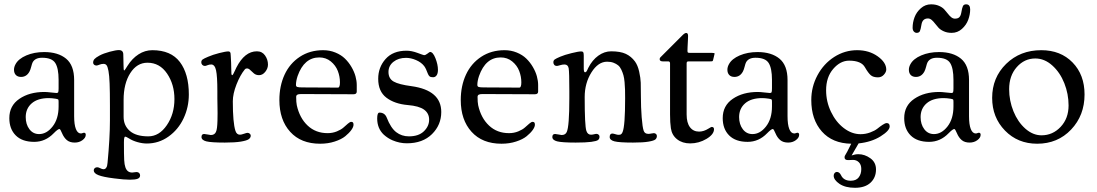

<svg xmlns="http://www.w3.org/2000/svg" viewBox="-20 -664 5165 904"><path d="M45.9 -335.9Q45.9 -348.6 53.2 -361.8Q66.9 -387.2 104 -403.1Q141.1 -418.9 188 -418.9Q253.4 -418.9 291.3 -387.7Q329.1 -356.4 329.1 -287.1V-117.2Q329.1 -77.1 337.4 -56.4Q345.7 -35.6 360.8 -35.6Q364.7 -35.6 368.9 -37.4Q373 -39.1 375 -39.1Q383.8 -39.1 383.8 -29.3Q383.8 -15.6 368.4 -4.2Q353 7.3 332 7.3Q308.6 7.3 294.7 -4.4Q280.8 -16.1 272 -37.1Q264.2 -56.6 259.8 -56.6Q252.4 -56.6 232.9 -36.6Q193.8 3.9 141.1 3.9Q84.5 3.9 54.2 -26.4Q23.9 -56.6 23.9 -107.9Q23.9 -166.5 71.3 -198.7Q118.7 -231 189 -231Q200.2 -231 221.4 -228.5Q242.7 -226.1 246.1 -226.1Q252.4 -226.1 254.2 -230.2Q255.9 -234.4 255.9 -248.5V-288.1Q255.9 -342.8 240.2 -367.4Q224.6 -392.1 178.2 -392.1Q145.5 -392.1 133.8 -370.6Q130.9 -365.2 127.2 -350.6Q123.5 -335.9 119.1 -327.6Q105.5 -301.8 79.1 -301.8Q63.5 -301.8 54.7 -310.8Q45.9 -319.8 45.9 -335.9ZM255.9 -163.1V-184.6Q255.9 -193.8 254.2 -195.6Q252.4 -197.3 242.2 -199.2Q223.6 -202.1 210 -202.1Q157.7 -202.1 129.4 -177.5Q101.1 -152.8 101.1 -112.8Q101.1 -78.6 118.4 -55.7Q135.7 -32.7 164.1 -32.7Q199.7 -32.7 227.8 -68.6Q255.9 -104.5 255.9 -163.1Z M497.6 -97.2V-167Q497.6 -232.4 496.1 -271Q494.6 -309.6 490.7 -330.1Q486.8 -350.6 481.7 -356.9Q476.6 -363.3 467.3 -363.3Q457.5 -363.3 448 -359.4Q438.5 -355.5 434.6 -355.5Q427.2 -355.5 422.9 -359.4Q418.5 -363.3 418.5 -369.1Q418.5 -378.9 424.8 -386Q431.2 -393.1 448.2 -402.3Q467.3 -412.6 496.6 -420.4Q525.9 -428.2 539.6 -428.2Q560.5 -428.2 560.5 -407.2Q560.5 -401.4 561 -386.2Q561.5 -371.1 561.5 -360.8Q561.5 -332 564.5 -332Q567.4 -332.5 580.6 -354.5Q602.1 -388.7 632.3 -408.2Q662.6 -427.7 697.3 -427.7Q784.7 -427.7 826.9 -372.1Q869.1 -316.4 869.1 -219.2Q869.1 -159.2 844.2 -106.4Q819.3 -53.7 773.4 -21Q727.5 11.7 671.4 11.7Q650.4 11.7 627.2 5.1Q604 -1.5 588.4 -11.7Q574.2 -20.5 569.3 -20.5Q563.5 -20.5 563.5 6.3Q563.5 67.4 564.7 89.4Q565.9 111.3 570.3 123.5Q578.6 148.4 602.5 148.4Q606 148.4 612.3 147.2Q618.7 146 622.6 146Q630.4 146 635 150.4Q639.6 154.8 639.6 162.1Q639.6 172.9 628.4 177.5Q617.2 182.1 591.3 182.1Q564 182.1 516.6 175.8Q465.3 169.4 443.4 160.6Q421.4 151.9 421.4 138.2Q421.4 131.8 426 127.7Q430.7 123.5 437.5 123.5Q443.8 123.5 452.4 128.2Q460.9 132.8 467.3 132.8Q474.6 132.8 478.8 127.4Q482.9 122.1 484.1 117.2Q485.4 112.3 486.3 103Q497.6 -14.6 497.6 -97.2ZM678.2 -22Q729.5 -22 765.4 -74.5Q801.3 -127 801.3 -197.3Q801.3 -266.6 766.6 -317.6Q731.9 -368.7 674.3 -368.7Q624.5 -368.7 593.3 -319.6Q562 -270.5 562 -193.8V-113.8Q562 -72.8 591.3 -47.4Q620.6 -22 678.2 -22Z M1003.4 -200.7V-234.4Q1003.4 -305.2 997.3 -332.8Q991.2 -360.4 974.6 -360.4Q964.8 -360.4 956.8 -356.9Q948.7 -353.5 944.8 -353.5Q937.5 -353.5 932.6 -358.4Q927.7 -363.3 927.7 -370.6Q927.7 -379.4 934.1 -384Q940.4 -388.7 960.4 -397Q981.4 -406.2 1012 -414.1Q1042.5 -421.9 1054.7 -421.9Q1060.1 -421.9 1062.5 -419.2Q1064.9 -416.5 1065.4 -413.6Q1065.9 -410.6 1066.4 -401.9Q1068.8 -365.2 1068.8 -341.8Q1068.8 -321.8 1069.6 -315.9Q1070.3 -310.1 1073.7 -310.1Q1075.2 -310.1 1078.4 -315.7Q1081.5 -321.3 1086.4 -332Q1091.3 -342.8 1092.8 -345.7Q1131.8 -422.4 1189.5 -422.4Q1214.4 -422.4 1228 -402.8Q1241.7 -383.3 1241.7 -359.9Q1241.7 -341.8 1229 -325.9Q1216.3 -310.1 1199.7 -310.1Q1185.5 -310.1 1175.8 -318.1Q1166 -326.2 1158.4 -334Q1150.9 -341.8 1142.6 -341.8Q1136.2 -341.8 1132.8 -337.4Q1110.8 -310.5 1093.5 -266.4Q1076.2 -222.2 1076.2 -187Q1076.2 -86.4 1088.4 -48.3Q1094.2 -29.8 1109.9 -29.8Q1116.2 -29.8 1128.7 -34.2Q1141.1 -38.6 1145.5 -38.6Q1150.9 -38.6 1155.8 -34.7Q1160.6 -30.8 1160.6 -25.4Q1160.6 -15.6 1151.4 -8.8Q1142.1 -2 1114 2.7Q1085.9 7.3 1038.6 7.3Q973.6 7.3 951.2 1.5Q928.7 -4.4 928.7 -19Q928.7 -33.2 941.4 -33.2Q945.8 -33.2 957.3 -30.8Q968.8 -28.3 972.7 -28.3Q990.2 -28.3 996.6 -42.5Q1000 -49.3 1001.7 -63Q1003.4 -76.7 1003.9 -95.7Q1004.4 -114.7 1004.4 -131.1Q1004.4 -147.5 1003.9 -169.2Q1003.4 -190.9 1003.4 -200.7Z M1501.5 -427.7Q1532.2 -427.7 1559.1 -416.7Q1585.9 -405.8 1604 -388.2Q1622.1 -370.6 1635 -348.4Q1647.9 -326.2 1653.8 -304.7Q1659.7 -283.2 1659.7 -263.7V-232.9Q1659.7 -220.2 1644.5 -220.2L1397.5 -221.2Q1384.8 -221.2 1379.6 -218Q1374.5 -214.8 1374.5 -207.5Q1374.5 -182.1 1377.4 -168.5Q1390.6 -108.4 1428.5 -72.8Q1466.3 -37.1 1522.5 -37.1Q1545.9 -37.1 1566.2 -45.4Q1586.4 -53.7 1597.4 -63.7Q1608.4 -73.7 1618.2 -82Q1627.9 -90.3 1633.3 -90.3Q1639.2 -90.3 1641.8 -87.4Q1644.5 -84.5 1644.5 -76.7Q1644.5 -66.4 1634.3 -52Q1624 -37.6 1605.7 -22.7Q1587.4 -7.8 1555.9 2.4Q1524.4 12.7 1487.3 12.7Q1397 12.7 1346.2 -43.5Q1295.4 -99.6 1295.4 -192.9Q1295.4 -259.3 1319.8 -312.3Q1344.2 -365.2 1391.6 -396.5Q1439 -427.7 1501.5 -427.7ZM1571.3 -251.5Q1580.6 -251.5 1580.6 -276.4Q1580.6 -303.7 1570.6 -329.8Q1560.5 -356 1537.6 -374.8Q1514.6 -393.6 1483.4 -393.6Q1412.1 -393.6 1381.3 -306.2Q1373.5 -282.7 1373.5 -264.2Q1373.5 -256.3 1380.4 -254.4Q1387.2 -252.4 1405.3 -252.4Z M1800.8 -110.4Q1819.8 -61.5 1845.5 -41.7Q1871.1 -22 1905.3 -22Q1951.2 -22 1975.8 -45.9Q2000.5 -69.8 2000.5 -100.6Q2000.5 -130.4 1976.8 -147.7Q1953.1 -165 1899.9 -169.4Q1837.9 -174.8 1799.3 -204.1Q1760.7 -233.4 1760.7 -293Q1760.7 -347.2 1795.4 -386.2Q1830.1 -425.3 1894 -425.3Q1918 -425.3 1946 -414.8Q1974.1 -404.3 1976.6 -404.3Q1983.9 -404.3 1993.2 -411.9Q2002.4 -419.4 2004.9 -419.4Q2018.6 -419.4 2030.3 -389.6Q2042 -359.9 2042 -335.4Q2042 -317.9 2035.6 -309.1Q2029.3 -300.3 2019 -300.3Q2007.8 -300.3 2002.7 -304.4Q1997.6 -308.6 1994.1 -317.9Q1985.8 -341.3 1977.1 -353Q1963.4 -370.6 1939 -381.1Q1914.6 -391.6 1891.6 -391.6Q1856 -391.6 1832.5 -373Q1809.1 -354.5 1809.1 -325.2Q1809.1 -293.9 1833.5 -280Q1857.9 -266.1 1917.5 -258.3Q2057.6 -238.8 2057.6 -136.7Q2057.6 -75.7 2013.9 -32.5Q1970.2 10.7 1895.5 10.7Q1861.3 10.7 1828.1 -3.4Q1806.2 -12.7 1787.1 -29.8Q1755.9 -59.1 1755.9 -106.4Q1755.9 -133.8 1766.6 -133.8Q1791.5 -133.8 1800.8 -110.4Z M2355.5 -427.7Q2386.2 -427.7 2413.1 -416.7Q2439.9 -405.8 2458 -388.2Q2476.1 -370.6 2489 -348.4Q2502 -326.2 2507.8 -304.7Q2513.7 -283.2 2513.7 -263.7V-232.9Q2513.7 -220.2 2498.5 -220.2L2251.5 -221.2Q2238.8 -221.2 2233.6 -218Q2228.5 -214.8 2228.5 -207.5Q2228.5 -182.1 2231.4 -168.5Q2244.6 -108.4 2282.5 -72.8Q2320.3 -37.1 2376.5 -37.1Q2399.9 -37.1 2420.2 -45.4Q2440.4 -53.7 2451.4 -63.7Q2462.4 -73.7 2472.2 -82Q2481.9 -90.3 2487.3 -90.3Q2493.2 -90.3 2495.8 -87.4Q2498.5 -84.5 2498.5 -76.7Q2498.5 -66.4 2488.3 -52Q2478 -37.6 2459.7 -22.7Q2441.4 -7.8 2409.9 2.4Q2378.4 12.7 2341.3 12.7Q2251 12.7 2200.2 -43.5Q2149.4 -99.6 2149.4 -192.9Q2149.4 -259.3 2173.8 -312.3Q2198.2 -365.2 2245.6 -396.5Q2293 -427.7 2355.5 -427.7ZM2425.3 -251.5Q2434.6 -251.5 2434.6 -276.4Q2434.6 -303.7 2424.6 -329.8Q2414.6 -356 2391.6 -374.8Q2368.7 -393.6 2337.4 -393.6Q2266.1 -393.6 2235.4 -306.2Q2227.5 -282.7 2227.5 -264.2Q2227.5 -256.3 2234.4 -254.4Q2241.2 -252.4 2259.3 -252.4Z M2660.6 -200.7V-234.4Q2660.6 -324.7 2657.5 -342.5Q2654.3 -360.4 2637.7 -360.4Q2627.9 -360.4 2616.7 -356.9Q2605.5 -353.5 2601.6 -353.5Q2594.2 -353.5 2589.8 -358.4Q2585.4 -363.3 2585.4 -370.6Q2585.4 -379.4 2591.8 -384Q2598.1 -388.7 2617.7 -397Q2638.2 -405.8 2670.9 -413.8Q2703.6 -421.9 2716.3 -421.9Q2724.1 -421.9 2726.3 -417.5Q2728.5 -413.1 2728.5 -401.9V-342.3Q2728.5 -323.7 2734.4 -323.7Q2736.8 -323.7 2738.5 -324.7Q2740.2 -325.7 2741.7 -328.1Q2743.2 -330.6 2744.4 -332.8Q2745.6 -335 2747.3 -339.1Q2749 -343.3 2750.5 -345.7Q2768.6 -381.3 2797.1 -401.9Q2825.7 -422.4 2857.4 -422.4Q2900.9 -422.4 2926.5 -410.4Q2952.1 -398.4 2969.7 -374.5Q2982.9 -356.4 2989.5 -326.4Q2996.1 -296.4 2996.8 -274.7Q2997.6 -252.9 2997.6 -207Q2997.6 -160.2 3001.2 -112.3Q3004.9 -64.5 3010.7 -48.3Q3015.6 -33.7 3032.7 -33.7Q3039.1 -33.7 3046.6 -35.4Q3054.2 -37.1 3058.6 -37.1Q3064 -37.1 3068.4 -33.4Q3072.8 -29.8 3072.8 -23.9Q3072.8 -13.7 3065.9 -7.6Q3059.1 -1.5 3033.4 2.9Q3007.8 7.3 2960.4 7.3Q2895.5 7.3 2873 1.5Q2850.6 -4.4 2850.6 -19Q2850.6 -35.2 2863.3 -35.2Q2867.7 -35.2 2877.2 -32.2Q2886.7 -29.3 2890.6 -29.3Q2896.5 -29.3 2899.4 -29.8Q2902.3 -30.3 2905.8 -33.4Q2909.2 -36.6 2911.6 -43Q2923.3 -71.8 2923.3 -200.7Q2923.3 -225.1 2922.9 -241.2Q2922.4 -257.3 2920.7 -277.1Q2918.9 -296.9 2915.3 -309.8Q2911.6 -322.8 2905.5 -335.9Q2899.4 -349.1 2890.4 -356.4Q2881.3 -363.8 2868.4 -368.7Q2855.5 -373.5 2838.4 -373.5Q2796.4 -373.5 2764.6 -323Q2732.9 -272.5 2732.9 -207Q2732.9 -72.8 2740.7 -48.3Q2746.6 -29.8 2762.7 -29.8Q2769 -29.8 2776.6 -31.7Q2784.2 -33.7 2788.6 -33.7Q2793.9 -33.7 2798.3 -30Q2802.7 -26.4 2802.7 -20.5Q2802.7 -10.3 2795.9 -4.9Q2789.1 0.5 2763.9 3.9Q2738.8 7.3 2690.4 7.3Q2625.5 7.3 2603 1.5Q2580.6 -4.4 2580.6 -19Q2580.6 -33.2 2593.8 -33.2Q2598.1 -33.2 2609.4 -30.8Q2620.6 -28.3 2624.5 -28.3Q2642.1 -28.3 2648.4 -42.5Q2660.6 -68.4 2660.6 -200.7Z M3212.9 -125Q3212.9 -85.9 3228.5 -65.2Q3244.1 -44.4 3271.5 -44.4Q3293.5 -44.4 3315.9 -58.6Q3328.6 -66.4 3330.6 -66.4Q3341.8 -66.4 3341.8 -55.7Q3341.8 -31.2 3306.2 -10Q3270.5 11.2 3229.5 11.2Q3192.9 11.2 3168.2 -8.1Q3143.6 -27.3 3138.7 -60.1Q3134.8 -86.4 3134.8 -125V-365.2Q3134.8 -375 3126.5 -375H3100.6Q3085.9 -375 3085.9 -385.7Q3085.9 -387.7 3086.4 -388.7Q3087.4 -392.1 3089.8 -394.5L3193.8 -498.5Q3204.1 -508.8 3210.9 -508.8Q3219.7 -508.8 3219.7 -494.6Q3219.7 -492.7 3219 -475.6Q3218.3 -458.5 3217.3 -441.9L3216.8 -425.3Q3216.8 -418 3219 -416.5Q3221.2 -415 3230.5 -415H3332.5Q3344.7 -415 3344.7 -411.6Q3344.7 -410.6 3342.8 -403.8L3338.9 -387.2Q3336.9 -377.9 3335.2 -376.5Q3333.5 -375 3323.7 -375H3222.7Q3216.8 -375 3214.8 -372.8Q3212.9 -370.6 3212.9 -365.2Z M3404.8 -335.9Q3404.8 -348.6 3412.1 -361.8Q3425.8 -387.2 3462.9 -403.1Q3500 -418.9 3546.9 -418.9Q3612.3 -418.9 3650.1 -387.7Q3688 -356.4 3688 -287.1V-117.2Q3688 -77.1 3696.3 -56.4Q3704.6 -35.6 3719.7 -35.6Q3723.6 -35.6 3727.8 -37.4Q3731.9 -39.1 3733.9 -39.1Q3742.7 -39.1 3742.7 -29.3Q3742.7 -15.6 3727.3 -4.2Q3711.9 7.3 3690.9 7.3Q3667.5 7.3 3653.6 -4.4Q3639.6 -16.1 3630.9 -37.1Q3623 -56.6 3618.7 -56.6Q3611.3 -56.6 3591.8 -36.6Q3552.7 3.9 3500 3.9Q3443.4 3.9 3413.1 -26.4Q3382.8 -56.6 3382.8 -107.9Q3382.8 -166.5 3430.2 -198.7Q3477.5 -231 3547.9 -231Q3559.1 -231 3580.3 -228.5Q3601.6 -226.1 3605 -226.1Q3611.3 -226.1 3613 -230.2Q3614.7 -234.4 3614.7 -248.5V-288.1Q3614.7 -342.8 3599.1 -367.4Q3583.5 -392.1 3537.1 -392.1Q3504.4 -392.1 3492.7 -370.6Q3489.7 -365.2 3486.1 -350.6Q3482.4 -335.9 3478 -327.6Q3464.4 -301.8 3438 -301.8Q3422.4 -301.8 3413.6 -310.8Q3404.8 -319.8 3404.8 -335.9ZM3614.7 -163.1V-184.6Q3614.7 -193.8 3613 -195.6Q3611.3 -197.3 3601.1 -199.2Q3582.5 -202.1 3568.8 -202.1Q3516.6 -202.1 3488.3 -177.5Q3460 -152.8 3460 -112.8Q3460 -78.6 3477.3 -55.7Q3494.6 -32.7 3522.9 -32.7Q3558.6 -32.7 3586.7 -68.6Q3614.7 -104.5 3614.7 -163.1Z M4005.4 220.2Q3960 220.2 3932.6 201.7Q3905.3 183.1 3905.3 163.1Q3905.3 155.3 3909.9 150.4Q3914.6 145.5 3919.9 145.5Q3932.1 145.5 3939.5 160.2Q3951.7 187 3985.4 187Q4010.7 187 4022.9 171.4Q4035.2 155.8 4035.2 131.8Q4035.2 111.3 4023.9 100.1Q4012.7 88.9 3996.1 88.9Q3991.7 88.9 3983.9 89.4Q3976.1 89.8 3973.1 89.8Q3956.5 89.8 3956.5 77.1Q3956.5 72.8 3957.8 69.8Q3959 66.9 3962.9 60.8Q3966.8 54.7 3969.2 49.8L3987.8 12.7Q3899.4 11.2 3849.6 -44.9Q3799.8 -101.1 3799.8 -192.9Q3799.8 -255.4 3828.9 -309.6Q3857.9 -363.8 3907.7 -395.8Q3957.5 -427.7 4015.6 -427.7Q4071.8 -427.7 4112.3 -398.9Q4152.8 -370.1 4152.8 -336.4Q4152.8 -324.7 4141.6 -312.3Q4130.4 -299.8 4113.8 -299.8Q4091.3 -299.8 4079.6 -310.1Q4067.9 -320.3 4052.7 -346.7Q4035.6 -378.4 3978 -378.4Q3936.5 -378.4 3903.1 -339.6Q3869.6 -300.8 3869.6 -238.8Q3869.6 -185.5 3892.6 -137.5Q3915.5 -89.4 3953.1 -60.8Q3990.7 -32.2 4031.7 -32.2Q4055.2 -32.2 4076.9 -40.3Q4098.6 -48.3 4111.1 -58.3Q4123.5 -68.4 4135.7 -76.4Q4147.9 -84.5 4154.8 -84.5Q4168.9 -84.5 4168.9 -68.8Q4168.9 -48.8 4126 -22Q4083 4.9 4022.5 11.2L3989.7 67.9Q4006.3 62 4021.5 62Q4051.3 62 4077.9 81.1Q4104.5 100.1 4104.5 133.8Q4104.5 171.9 4078.9 196Q4053.2 220.2 4005.4 220.2Z M4476.1 -576.2Q4490.2 -576.2 4496.8 -583Q4503.4 -589.8 4505.9 -603.5Q4509.8 -627.4 4513.9 -635.5Q4518.1 -643.6 4528.8 -643.6Q4547.9 -643.6 4547.9 -619.6Q4547.9 -595.7 4538.8 -571Q4529.8 -546.4 4509 -527.8Q4488.3 -509.3 4460.9 -509.3Q4439.9 -509.3 4424.1 -516.4Q4408.2 -523.4 4398.9 -533.4Q4389.6 -543.5 4382.3 -553.2Q4375 -563 4366.7 -570.1Q4358.4 -577.1 4349.1 -577.1Q4323.7 -577.1 4318.8 -549.3Q4314.9 -524.9 4311 -517.1Q4307.1 -509.3 4295.9 -509.3Q4288.6 -509.3 4282.7 -515.6Q4276.9 -522 4276.9 -533.7Q4276.9 -558.1 4285.9 -582.5Q4294.9 -606.9 4315.7 -625.2Q4336.4 -643.6 4363.8 -643.6Q4384.8 -643.6 4400.6 -636.7Q4416.5 -629.9 4425.8 -619.9Q4435.1 -609.9 4442.6 -599.9Q4450.2 -589.8 4458.5 -583Q4466.8 -576.2 4476.1 -576.2ZM4259.3 -335.9Q4259.3 -348.6 4266.6 -361.8Q4280.3 -387.2 4317.4 -403.1Q4354.5 -418.9 4401.4 -418.9Q4466.8 -418.9 4504.6 -387.7Q4542.5 -356.4 4542.5 -287.1V-117.2Q4542.5 -77.1 4550.8 -56.4Q4559.1 -35.6 4574.2 -35.6Q4578.1 -35.6 4582.3 -37.4Q4586.4 -39.1 4588.4 -39.1Q4597.2 -39.1 4597.2 -29.3Q4597.2 -15.6 4581.8 -4.2Q4566.4 7.3 4545.4 7.3Q4522 7.3 4508.1 -4.4Q4494.1 -16.1 4485.4 -37.1Q4477.5 -56.6 4473.1 -56.6Q4465.8 -56.6 4446.3 -36.6Q4407.2 3.9 4354.5 3.9Q4297.9 3.9 4267.6 -26.4Q4237.3 -56.6 4237.3 -107.9Q4237.3 -166.5 4284.7 -198.7Q4332 -231 4402.3 -231Q4413.6 -231 4434.8 -228.5Q4456.1 -226.1 4459.5 -226.1Q4465.8 -226.1 4467.5 -230.2Q4469.2 -234.4 4469.2 -248.5V-288.1Q4469.2 -342.8 4453.6 -367.4Q4438 -392.1 4391.6 -392.1Q4358.9 -392.1 4347.2 -370.6Q4344.2 -365.2 4340.6 -350.6Q4336.9 -335.9 4332.5 -327.6Q4318.8 -301.8 4292.5 -301.8Q4276.9 -301.8 4268.1 -310.8Q4259.3 -319.8 4259.3 -335.9ZM4469.2 -163.1V-184.6Q4469.2 -193.8 4467.5 -195.6Q4465.8 -197.3 4455.6 -199.2Q4437 -202.1 4423.3 -202.1Q4371.1 -202.1 4342.8 -177.5Q4314.5 -152.8 4314.5 -112.8Q4314.5 -78.6 4331.8 -55.7Q4349.1 -32.7 4377.4 -32.7Q4413.1 -32.7 4441.2 -68.6Q4469.2 -104.5 4469.2 -163.1Z M4651.4 -203.1Q4651.4 -298.8 4717.3 -363.3Q4783.2 -427.7 4882.8 -427.7Q4973.6 -427.7 5030 -369.9Q5086.4 -312 5086.4 -219.2Q5086.4 -120.6 5023.2 -54Q4960 12.7 4863.3 12.7Q4772 12.7 4711.7 -49.3Q4651.4 -111.3 4651.4 -203.1ZM4883.8 -26.9Q4936.5 -26.9 4973.9 -66.7Q5011.2 -106.4 5011.2 -167.5Q5011.2 -221.7 4991.2 -272.2Q4971.2 -322.8 4934.6 -355.7Q4897.9 -388.7 4854.5 -388.7Q4803.2 -388.7 4767.3 -348.1Q4731.4 -307.6 4731.4 -244.1Q4731.4 -189.9 4751.7 -139.9Q4772 -89.8 4807.6 -58.3Q4843.3 -26.9 4883.8 -26.9Z"/></svg>

Font: Cooper*
Style: Regular
Weight: 400
Designer: Owen Earl
Foundry: indestructible type*
Version: Version 0.001